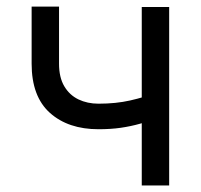

<svg xmlns="http://www.w3.org/2000/svg" viewBox="-20 -567 614 587"><path d="M497.2 -545.5V0H413.4V-545.5ZM464.5 -207.4Q436.1 -196.7 408 -188.7Q380 -180.8 349.1 -176.3Q318.2 -171.9 281.2 -171.9Q188.6 -171.9 132.6 -221.9Q76.7 -272 76.7 -372.2V-546.9H160.5V-372.2Q160.5 -330.3 176.5 -303.3Q192.5 -276.3 219.8 -263.1Q247.2 -250 281.2 -250Q334.5 -250 377.7 -259.8Q420.8 -269.5 464.5 -285.5Z"/></svg>

Font: DeltaSans
Style: Regular
Weight: 400
Designer: Rasmus Andersson
Foundry: rsms
Version: Version 3.012